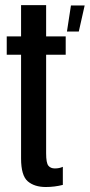

<svg xmlns="http://www.w3.org/2000/svg" viewBox="-20 -744 360 770"><path d="M248.5 -617.5H296L319.5 -722H264.5ZM163.5 6Q199 6 232 -2.5V-75Q218 -68.5 200 -68.5Q183 -68.5 174 -79.5Q165 -90.5 165 -129V-524.5H243.5V-598H165V-723.5H64.5V-598H7V-524.5H64.5V-108.5Q64.5 -40 91.2 -17Q118 6 163.5 6Z"/></svg>

Font: Anybody ExtraCondensed Medium
Style: Regular
Weight: 500
Width: 2
Version: Version 1.113;gftools[0.9.25]